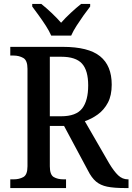

<svg xmlns="http://www.w3.org/2000/svg" viewBox="-20 -951 670 971"><path d="M32 0V-44H49Q77 -44 98 -55.5Q119 -67 119 -110V-603Q119 -646 97.5 -658Q76 -670 49 -670H32V-714H298Q427 -714 486 -666.5Q545 -619 545 -523Q545 -468 525.5 -431.5Q506 -395 475 -372.5Q444 -350 409 -338L532 -125Q556 -85 577.5 -64.5Q599 -44 627 -44H630V0H611Q556 0 522 -7Q488 -14 465.5 -33Q443 -52 424 -90L304 -314H232V-110Q232 -67 252 -55.5Q272 -44 301 -44H314V0ZM289 -363Q365 -363 395.5 -402.5Q426 -442 426 -519Q426 -595 394.5 -629.5Q363 -664 290 -664H232V-363ZM239 -771Q229 -794 212 -820.5Q195 -847 176 -873Q157 -899 143 -918V-931H189Q213 -912 240.5 -886Q268 -860 289 -836Q310 -860 338 -886Q366 -912 390 -931H436V-918Q421 -899 402.5 -873Q384 -847 367 -820.5Q350 -794 340 -771Z"/></svg>

Font: Noto Serif Georgian SemiCondensed Medium
Style: Regular
Weight: 500
Width: 4
Designer: Monotype Design Team, Akaki Razmadze
Foundry: Google LLC
Version: Version 2.003; ttfautohint (v1.8.4.7-5d5b)